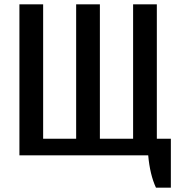

<svg xmlns="http://www.w3.org/2000/svg" viewBox="-20 -720 837 890"><path d="M703 150Q689 120 680 82.5Q671 45 667 0H70V-700H180V-77H333V-700H443V-77H597V-700H707V-77H772V150Z"/></svg>

Font: Cuprum SemiBold
Style: Regular
Weight: 600
Designer: Jovanny Lemonad
Foundry: Jovanny Lemonad
Version: Version 3.000